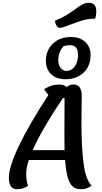

<svg xmlns="http://www.w3.org/2000/svg" viewBox="-20 -1342 733 1386"><path d="M569 -564 568 -448Q568 -283 583 -164.5Q598 -46 641 -2Q608 24 564 24Q527 24 504.5 4Q482 -16 469 -61.5Q456 -107 450 -187H188Q169 -130 169 -88Q169 -34 183 -2Q150 24 101 24Q73 24 58.5 2.5Q44 -19 44 -59Q44 -137 116.5 -289Q189 -441 329 -656L298 -698Q327 -716 352.5 -724Q378 -732 407 -732Q448 -732 458 -712Q482 -732 510 -732Q540 -732 555 -711.5Q570 -691 570 -648Q570 -595 569 -564ZM446 -258Q445 -289 445 -361Q445 -578 446 -634H434Q281 -407 216 -258ZM311 -903Q312 -979 362 -1027Q412 -1075 492 -1075Q557 -1075 595.5 -1039Q634 -1003 634 -942Q634 -892 611.5 -853Q589 -814 547.5 -792Q506 -770 453 -770Q388 -770 350 -805.5Q312 -841 311 -903ZM543 -943Q543 -981 529.5 -998Q516 -1015 486 -1016Q467 -1016 439 -1009Q401 -966 401 -907Q401 -873 417.5 -851.5Q434 -830 460 -830Q496 -830 519.5 -862Q543 -894 543 -943ZM376 -1192Q419 -1209 452 -1228.5Q485 -1248 521 -1274Q556 -1300 576.5 -1311Q597 -1322 621 -1322Q675 -1322 675 -1261Q675 -1228 666 -1207Q619 -1207 578.5 -1195.5Q538 -1184 482 -1162Q431 -1141 413 -1141Q385 -1141 376 -1192Z"/></svg>

Font: Lemonada
Style: Regular
Weight: 400
Designer: Mohamed Gaber (Arabic) Eduardo Tunni (Latin)
Foundry: Kief Type Foundry
Version: Version 3.006